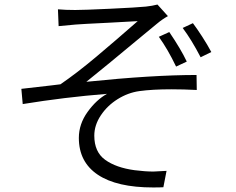

<svg xmlns="http://www.w3.org/2000/svg" viewBox="-20 -785 1040 845"><path d="M311 -741Q348 -741 465 -746.5Q582 -752 622 -756Q650 -759 673 -765L719 -714Q695 -701 670 -680L607 -628Q440 -489 360 -425Q651 -455 845 -455L846 -389Q788 -392 734 -392Q651 -392 593 -384Q543 -377 497.5 -348.5Q452 -320 423.5 -277Q395 -234 395 -188Q395 -116 443 -81.5Q491 -47 572 -36Q619 -30 655 -30Q662 -30 713 -33L699 39Q684 40 654 40Q494 40 410.5 -16Q327 -72 327 -178Q327 -239 365.5 -292.5Q404 -346 451 -372Q264 -357 80 -327L74 -394Q88 -395 205 -409L246 -414Q319 -464 403.5 -535Q488 -606 586 -692L459 -685Q335 -679 313 -677L238 -670L235 -744Q268 -741 311 -741ZM802 -514 755 -492Q718 -569 679 -623L725 -644Q776 -569 802 -514ZM910 -556 863 -533Q823 -610 784 -662L829 -683Q847 -659 870 -623.5Q893 -588 910 -556Z"/></svg>

Font: Sinter Normal
Style: Regular
Weight: 350
Foundry: Adobe & rsms
Version: Version 1.000